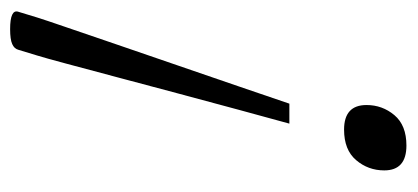

<svg xmlns="http://www.w3.org/2000/svg" viewBox="-254 -334 764 351"><g transform="rotate(90 127.5 -158.0)"><path d="M188.5 -405.5Q143.5 -405.5 143.5 -446.5Q143.5 -475.5 162 -497.5Q180.5 -519.5 217.5 -519.5Q263 -519.5 263 -479Q263 -449.5 244.2 -427.5Q225.5 -405.5 188.5 -405.5ZM-27 190 -16.5 155.5Q-12 141 1.5 101.8Q15 62.5 33.2 9Q51.5 -44.5 71.5 -102.5Q91.5 -160.5 109.8 -214Q128 -267.5 141 -305.5H177.5Q167 -267.5 152.5 -214Q138 -160.5 122.5 -102.5Q107 -44.5 92.8 9Q78.5 62.5 68 101.8Q57.5 141 53 155.5L42.5 190Q40.5 197.5 32 201.2Q23.5 205 5 205Q-32 205 -27 190Z"/></g></svg>

Font: Newsreader Caption Light
Style: Italic
Weight: 300
Italic angle: -17°
Designer: Hugues Gentile
Foundry: Production Type
Version: Version 1.001